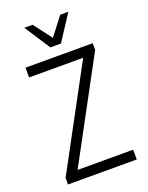

<svg xmlns="http://www.w3.org/2000/svg" viewBox="-168 -1004 841 1089"><g transform="rotate(-20 253.0 -460.0)"><path d="M48 0V-40L393 -680L403 -646H48V-705H454V-665L109 -25L99 -59H463V0ZM220 -765 119 -920H169L252 -811L336 -920H385L284 -765Z"/></g></svg>

Font: Nunito Sans 7pt Condensed Light
Style: Regular
Weight: 300
Width: 3
Designer: Vernon Adams
Foundry: Vernon Adams
Version: Version 3.101;gftools[0.9.27]